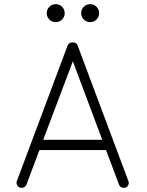

<svg xmlns="http://www.w3.org/2000/svg" viewBox="-20 -900 703 920"><path d="M550 -16Q556 0 573 0Q574 0 577 -0.5Q580 -1 582 -1Q591 -5 595 -14.5Q599 -24 595 -33L352 -682Q347 -697 328 -697Q311 -697 304 -682L61 -33Q57 -24 61.5 -14.5Q66 -5 75 -1Q77 -1 80 -0.5Q83 0 84 0Q101 0 107 -16L169 -181H488ZM187 -230 329 -606 470 -230ZM216.5 -806.5Q204 -819 204 -837Q204 -855 216.5 -867.5Q229 -880 247 -880Q265 -880 277.5 -867.5Q290 -855 290 -837Q290 -819 277.5 -806.5Q265 -794 247 -794Q229 -794 216.5 -806.5ZM381.5 -806.5Q369 -819 369 -837Q369 -855 381.5 -867.5Q394 -880 412 -880Q430 -880 442.5 -867.5Q455 -855 455 -837Q455 -819 442.5 -806.5Q430 -794 412 -794Q394 -794 381.5 -806.5Z"/></svg>

Font: Quicksand
Style: Regular
Weight: 400
Designer: Andrew Paglinawan
Foundry: Andrew Paglinawan
Version: 1.002